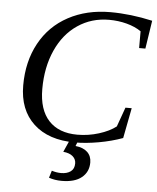

<svg xmlns="http://www.w3.org/2000/svg" viewBox="-58 -711 793 970"><g transform="rotate(5 338.0 -226.5)"><path d="M341.3 9.3Q207 9.3 131.3 -61Q55.7 -131.3 55.7 -255.4Q55.7 -376.5 106.2 -469.2Q156.7 -562 249.8 -612.1Q342.8 -662.1 462.4 -662.1Q565.4 -662.1 676.3 -637.2L654.3 -494.1H622.6V-579.1Q592.3 -600.1 549.3 -611.6Q506.3 -623 459.5 -623Q371.1 -623 301 -575.9Q231 -528.8 192.1 -442.4Q153.3 -356 153.3 -245.6Q153.3 -140.6 204.3 -85.7Q255.4 -30.8 349.6 -30.8Q405.3 -30.8 458.5 -47.4Q511.7 -64 544.9 -89.8L580.1 -188H611.8L582 -34.2Q525.9 -13.7 461.2 -2.2Q396.5 9.3 341.3 9.3ZM427.2 103.5Q427.2 151.4 392.3 179.9Q357.4 208.5 291 208.5Q255.9 208.5 226.1 198.2L237.3 161.6Q260.7 169.4 284.7 169.4Q314.5 169.4 333 156Q351.6 142.6 351.6 114.7Q351.6 93.3 335 78.9Q318.4 64.5 286.6 61.5L319.8 -13.2H361.8L345.7 26.9Q384.8 30.8 406 50.8Q427.2 70.8 427.2 103.5Z"/></g></svg>

Font: Tinos
Style: Italic
Weight: 400
Italic angle: -16.333°
Designer: Steve Matteson
Foundry: Monotype Imaging Inc.
Version: Version 1.32